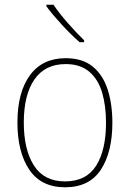

<svg xmlns="http://www.w3.org/2000/svg" viewBox="-20 -785 552 815"><path d="M457 -264Q457 -139 408 -64.5Q359 10 256 10Q155 10 104.5 -64.5Q54 -139 54 -265Q54 -393 107 -465.5Q160 -538 259 -538Q330 -538 373.5 -502.5Q417 -467 437 -405Q457 -343 457 -264ZM81 -265Q81 -150 124 -82.5Q167 -15 256 -15Q346 -15 388 -81.5Q430 -148 430 -264Q430 -336 413.5 -392Q397 -448 359 -480.5Q321 -513 259 -513Q171 -513 126 -447.5Q81 -382 81 -265ZM207 -765Q231 -729 268 -687Q305 -645 337 -614V-606H318Q282 -637 242.5 -680Q203 -723 177 -758V-765Z"/></svg>

Font: Noto Sans Thai SemCond Thin
Style: Regular
Weight: 100
Width: 4
Designer: Monotype Design Team
Foundry: Monotype Imaging Inc.
Version: Version 2.002; ttfautohint (v1.8.4.7-5d5b)